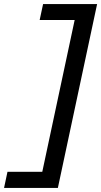

<svg xmlns="http://www.w3.org/2000/svg" viewBox="-81 -720 500 949"><path d="M132 -700H399L205 209H-61L-44 129H128L288 -621H115Z"/></svg>

Font: Red Hat Display Medium
Style: Italic
Weight: 500
Italic angle: -12°
Designer: Pentagram / MCKL
Foundry: Pentagram / MCKL
Version: Version 1.003; Red Hat Display Medium Italic